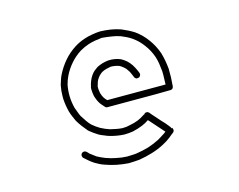

<svg xmlns="http://www.w3.org/2000/svg" viewBox="-94 -953 1189 956"><g transform="rotate(-15 500.0 -475.5)"><path d="M374 -551.8Q374 -551.8 374 -551.8Q374 -552.7 374 -552.7Q374 -552.7 374 -552.7Q375 -552.7 375 -552.7Q375 -552.7 375 -553.7Q375 -553.7 375 -553.7Q375 -553.7 375 -553.7Q375 -553.7 375 -553.7Q377.9 -569.3 383.8 -584Q389.6 -598.6 398.4 -611.3Q405.3 -621.1 414.1 -628.9Q422.9 -635.7 432.6 -642.6Q460.9 -657.2 492.2 -660.2Q524.4 -662.1 553.7 -650.4Q565.4 -644.5 575.2 -636.7Q585.9 -628.9 594.7 -618.2Q605.5 -605.5 613.3 -589.8Q621.1 -575.2 627 -559.6Q627.9 -556.6 627.9 -553.7Q627.9 -551.8 627 -548.8Q626 -545.9 624 -543.9Q623 -542 621.1 -540Q618.2 -539.1 616.2 -538.1Q613.3 -537.1 610.4 -537.1Q608.4 -537.1 605.5 -537.1Q602.5 -538.1 600.6 -540Q598.6 -541 596.7 -543.9Q595.7 -545.9 594.7 -547.9Q593.8 -550.8 592.8 -552.7Q591.8 -554.7 590.8 -557.6Q586.9 -567.4 582 -577.1Q576.2 -586.9 569.3 -595.7Q562.5 -603.5 555.7 -608.4Q548.8 -614.3 540 -619.1Q529.3 -623 518.6 -625Q507.8 -627 496.1 -627Q484.4 -625 472.7 -622.1Q460.9 -619.1 450.2 -613.3Q443.4 -609.4 437.5 -603.5Q431.6 -598.6 426.8 -591.8Q418.9 -582 415 -571.3Q411.1 -560.5 408.2 -548.8Q408.2 -541 408.2 -534.2Q409.2 -526.4 410.2 -519.5Q411.1 -511.7 414.1 -505.9Q416 -499 419.9 -492.2Q422.9 -486.3 427.7 -480.5Q431.6 -475.6 436.5 -470.7Q451.2 -470.7 464.8 -470.7Q479.5 -470.7 494.1 -470.7Q519.5 -470.7 544.9 -470.7Q571.3 -470.7 596.7 -470.7Q631.8 -470.7 667 -470.7Q702.1 -470.7 737.3 -470.7Q738.3 -488.3 738.3 -505.9Q739.3 -523.4 738.3 -540Q736.3 -559.6 733.4 -579.1Q730.5 -597.7 724.6 -616.2Q711.9 -652.3 690.4 -680.7Q669.9 -710 638.7 -732.4Q626 -741.2 612.3 -748Q598.6 -754.9 584 -760.7Q560.5 -768.6 538.1 -771.5Q514.6 -775.4 490.2 -777.3Q471.7 -775.4 454.1 -772.5Q436.5 -769.5 418.9 -763.7Q407.2 -759.8 396.5 -754.9Q384.8 -749 374 -743.2Q342.8 -723.6 320.3 -697.3Q296.9 -670.9 281.2 -638.7Q276.4 -627.9 272.5 -618.2Q268.6 -607.4 265.6 -595.7Q259.8 -566.4 260.7 -536.1Q261.7 -505.9 269.5 -475.6Q273.4 -463.9 278.3 -452.1Q282.2 -440.4 288.1 -428.7Q296.9 -414.1 306.6 -400.4Q316.4 -385.7 328.1 -374Q336.9 -366.2 346.7 -359.4Q356.4 -352.5 366.2 -346.7Q377.9 -340.8 388.7 -335.9Q400.4 -331.1 412.1 -327.1Q427.7 -323.2 443.4 -320.3Q458 -317.4 473.6 -316.4Q483.4 -316.4 494.1 -317.4Q503.9 -319.3 513.7 -321.3Q524.4 -323.2 535.2 -326.2Q545.9 -329.1 555.7 -333Q564.5 -336.9 572.3 -340.8Q580.1 -344.7 586.9 -349.6Q595.7 -355.5 598.6 -355.5Q600.6 -355.5 598.6 -358.4Q599.6 -359.4 601.6 -360.4Q602.5 -360.4 604.5 -361.3Q606.4 -361.3 607.4 -361.3Q609.4 -362.3 610.4 -361.3Q612.3 -361.3 614.3 -361.3Q615.2 -360.4 617.2 -360.4Q618.2 -359.4 619.1 -358.4Q621.1 -357.4 622.1 -356.4Q626 -350.6 630.9 -345.7Q635.7 -340.8 639.6 -335.9Q647.5 -327.1 654.3 -319.3Q662.1 -311.5 668.9 -302.7Q676.8 -294.9 684.6 -286.1Q691.4 -277.3 699.2 -268.6Q709 -256.8 709 -253.9Q709 -250 712.9 -253.9Q713.9 -252 714.8 -251Q715.8 -249 715.8 -248Q716.8 -246.1 716.8 -244.1Q716.8 -243.2 716.8 -241.2Q716.8 -239.3 716.8 -237.3Q715.8 -236.3 714.8 -234.4Q714.8 -233.4 712.9 -231.4Q711.9 -230.5 710.9 -229.5Q705.1 -224.6 698.2 -219.7Q692.4 -214.8 686.5 -210Q676.8 -203.1 667 -196.3Q656.2 -190.4 646.5 -184.6Q615.2 -168 582 -158.2Q549.8 -148.4 514.6 -142.6Q501 -141.6 486.3 -140.6Q474.6 -139.6 461.9 -139.6Q460 -139.6 458 -139.6Q427.7 -141.6 398.4 -147.5Q369.1 -153.3 339.8 -164.1Q328.1 -168 316.4 -173.8Q305.7 -179.7 294.9 -185.5Q281.2 -194.3 269.5 -204.1Q257.8 -213.9 246.1 -224.6Q244.1 -226.6 243.2 -229.5Q242.2 -231.4 242.2 -234.4Q241.2 -237.3 242.2 -240.2Q242.2 -242.2 244.1 -245.1Q245.1 -247.1 247.1 -249Q249 -251 252 -252Q253.9 -252.9 256.8 -252.9Q259.8 -253.9 261.7 -252.9Q264.6 -252.9 266.6 -251Q269.5 -250 271.5 -248Q273.4 -245.1 276.4 -243.2Q278.3 -240.2 281.2 -237.3Q289.1 -231.4 296.9 -225.6Q304.7 -219.7 312.5 -213.9Q322.3 -209 332 -204.1Q341.8 -199.2 352.5 -195.3Q378.9 -185.5 405.3 -180.7Q431.6 -174.8 460 -173.8Q472.7 -173.8 485.4 -174.8Q498 -174.8 510.7 -176.8Q542 -181.6 572.3 -190.4Q602.5 -200.2 630.9 -214.8Q639.6 -219.7 648.4 -225.6Q658.2 -231.4 667 -237.3Q669.9 -240.2 671.9 -241.2Q672.9 -243.2 675.8 -244.1Q667 -253.9 659.2 -262.7Q651.4 -271.5 643.6 -280.3Q635.7 -289.1 628.9 -296.9Q622.1 -304.7 614.3 -313.5Q612.3 -315.4 610.4 -317.4Q608.4 -320.3 606.4 -322.3Q597.7 -316.4 588.9 -311.5Q579.1 -306.6 570.3 -302.7Q557.6 -297.9 545.9 -293.9Q533.2 -290 520.5 -287.1Q508.8 -286.1 498 -284.2Q486.3 -283.2 474.6 -283.2Q474.6 -283.2 474.6 -283.2Q474.6 -283.2 474.6 -283.2Q474.6 -283.2 474.6 -283.2Q474.6 -283.2 473.6 -283.2Q473.6 -283.2 473.6 -283.2Q473.6 -283.2 473.6 -283.2Q473.6 -283.2 473.6 -283.2Q473.6 -283.2 473.6 -283.2Q455.1 -284.2 438.5 -287.1Q420.9 -290 403.3 -294.9Q389.6 -298.8 377 -304.7Q363.3 -309.6 350.6 -316.4Q338.9 -324.2 327.1 -332Q316.4 -339.8 305.7 -348.6Q305.7 -348.6 305.7 -348.6Q305.7 -348.6 305.7 -348.6Q305.7 -348.6 305.7 -348.6Q305.7 -349.6 305.7 -349.6Q305.7 -349.6 305.7 -349.6Q305.7 -349.6 304.7 -349.6Q304.7 -349.6 304.7 -349.6Q304.7 -349.6 304.7 -349.6Q292 -364.3 280.3 -379.9Q268.6 -395.5 258.8 -412.1Q252 -425.8 247.1 -438.5Q241.2 -452.1 237.3 -465.8Q228.5 -500 226.6 -534.2Q226.6 -540 226.6 -546.9Q226.6 -575.2 232.4 -603.5Q236.3 -616.2 240.2 -627.9Q244.1 -640.6 250 -652.3Q268.6 -689.5 294.9 -719.7Q320.3 -749 355.5 -771.5Q368.2 -779.3 380.9 -785.2Q393.6 -791 408.2 -795.9Q428.7 -802.7 448.2 -805.7Q468.8 -809.6 490.2 -810.5Q490.2 -810.5 490.2 -810.5Q490.2 -810.5 490.2 -810.5Q490.2 -810.5 490.2 -810.5Q491.2 -810.5 491.2 -810.5Q491.2 -810.5 491.2 -810.5Q491.2 -810.5 491.2 -810.5Q491.2 -810.5 491.2 -810.5Q491.2 -810.5 491.2 -810.5Q518.6 -809.6 543.9 -805.7Q569.3 -801.8 594.7 -793Q611.3 -786.1 627 -778.3Q642.6 -770.5 658.2 -760.7Q693.4 -735.4 717.8 -701.2Q742.2 -668 756.8 -627Q762.7 -606.4 766.6 -585.9Q770.5 -564.5 772.5 -543Q772.5 -530.3 772.5 -516.6Q772.5 -507.8 772.5 -498Q771.5 -475.6 769.5 -452.1Q769.5 -451.2 768.6 -449.2Q768.6 -448.2 767.6 -446.3Q767.6 -445.3 766.6 -443.4Q765.6 -442.4 763.7 -441.4Q762.7 -440.4 761.7 -439.5Q760.7 -438.5 758.8 -438.5Q756.8 -437.5 754.9 -437.5Q752.9 -437.5 752.9 -437.5Q713.9 -437.5 674.8 -436.5Q635.7 -436.5 596.7 -436.5Q571.3 -436.5 544.9 -436.5Q519.5 -436.5 494.1 -436.5Q462.9 -436.5 462.9 -436.5Q462.9 -436.5 429.7 -436.5Q428.7 -436.5 427.7 -436.5Q426.8 -436.5 426.8 -436.5Q425.8 -436.5 424.8 -436.5Q423.8 -437.5 423.8 -437.5Q422.9 -437.5 421.9 -437.5Q420.9 -438.5 420.9 -438.5Q418.9 -439.5 418.9 -440.4Q418 -440.4 418 -440.4Q410.2 -448.2 403.3 -457Q395.5 -465.8 390.6 -475.6Q385.7 -484.4 382.8 -493.2Q378.9 -502 377 -511.7Q376 -519.5 375 -526.4Q374 -533.2 374 -541Q374 -544.9 374 -546.9Q374 -548.8 374 -551.8Z"/></g></svg>

Font: LetsEatIcons
Style: Regular
Weight: 400
Designer: Swedish Technologies
Foundry: Swedish Technologies
Version: Version 1.26.0